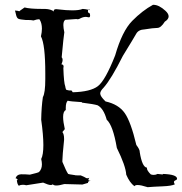

<svg xmlns="http://www.w3.org/2000/svg" viewBox="-20 -766 755 797"><path d="M593 11Q615 9 654 7.5Q693 6 706 -1Q702 -6 702 -10Q702 -15 708.5 -17.5Q715 -20 715 -24Q715 -42 656 -44L657 -43Q657 -42 653 -42Q648 -42 634 -44Q627 -40 618 -40Q612 -40 606 -42Q590 -58 590 -67V-70Q570 -72 560 -135V-136Q560 -146 546 -164Q523 -261 497.5 -297Q472 -333 418 -345Q396 -366 396 -378Q396 -388 410 -402Q442 -438 490 -534Q536 -609 545.5 -626Q555 -643 580 -644Q617 -650 632.5 -650Q648 -650 664 -676Q680 -686 680 -698Q680 -709 667 -721Q640 -746 617 -746H615Q571 -722 529 -679.5Q487 -637 458 -536Q417 -432 386.5 -408.5Q356 -385 282 -383Q278 -391 274 -391L272 -390Q253 -392 253 -396Q253 -398 254 -399V-394Q253 -394 251 -407Q245 -422 243 -483L244 -490Q244 -498 235 -499Q240 -510 240 -517Q240 -524 236 -528Q244 -615 247 -632Q243 -650 243 -662Q243 -680 252 -684H255Q263 -684 297 -687L302 -686Q308 -686 314 -690Q326 -696 337 -696L349 -694Q354 -694 354 -702L353 -710Q345 -713 345 -718Q345 -727 349 -727Q351 -727 354 -724Q332 -729 323 -729Q309 -723 280 -723Q256 -723 223 -727L214 -728Q203 -728 203 -721L204 -718Q192 -728 167 -729H153Q105 -729 82 -735Q60 -720 60 -719H61Q52 -722 45 -722H42Q43 -721 47 -703Q50 -691 56.5 -688Q63 -685 87 -683H97Q110 -683 119 -681Q134 -686 140 -686Q145 -686 145 -684Q154 -669 154 -647Q154 -633 150 -615Q168 -581 168 -462V-438Q168 -380 158 -363Q152 -323 151 -269Q160 -205 160 -164Q160 -123 151 -106Q154 -94 154 -84Q154 -64 142 -52Q138 -49 104 -41Q82 -43 68 -42.5Q54 -42 48 -33Q45 -28 45 -26Q45 -25 47 -25H49Q54 -20 54 -18L50 -19Q51 -2 58 5Q65 1 75 1Q81 1 89 3L159 -8Q181 2 191 2Q197 2 199 -1Q203 4 214 4Q226 4 247 -2L322 0Q337 -5 346 -7L345 -9Q345 -13 357 -17L352 -16Q347 -16 347 -20Q347 -23 351 -28Q346 -26 342 -26Q338 -26 335 -28.5Q332 -31 315 -38H302Q291 -38 291 -39Q263 -43 263 -44Q255 -55 239 -94V-100Q239 -118 246 -185V-190Q246 -209 239 -218L249 -230Q242 -261 242 -280Q242 -304 253 -309V-318Q253 -340 261 -348Q270 -345 320 -342V-340Q369 -334 385 -329Q410 -316 423 -269Q449 -246 465 -152Q502 -77 504 -41Q518 -8 538 7Q541 2 551 2Q565 2 593 11Z"/></svg>

Font: Xiaobo Songti 小帛宋体
Style: Regular
Weight: 400
Version: Version 1.501;March 17, 2024;FontCreator 14.0.0.2814 64-bit